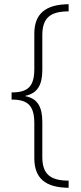

<svg xmlns="http://www.w3.org/2000/svg" viewBox="-20 -734 387 912"><path d="M306 158V124C218 124 181 92 181 12V-155C181 -225 159 -266 101 -277V-279C158 -291 181 -331 181 -401V-567C181 -649 219 -680 306 -680V-714C198 -713 143 -670 143 -574V-407C143 -321 111 -295 35 -295V-261C112 -261 143 -233 143 -148V17C143 114 197 157 306 158Z"/></svg>

Font: Noto Sans Lao SemiCondensed ExtraLight
Style: Regular
Weight: 200
Width: 4
Designer: Monotype Design Team
Foundry: Monotype Imaging Inc.
Version: Version 2.003